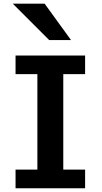

<svg xmlns="http://www.w3.org/2000/svg" viewBox="-20 -1011 550 1031"><path d="M437 -712.9V-612.8H319.8V-100.1H437V0H63.5V-100.1H180.7V-612.8H63.5V-712.9ZM219.7 -991.2 361.3 -795.9H244.1L48.8 -991.2Z"/></svg>

Font: Lesson One
Style: Bold
Weight: 700
Designer: But Ko, Victor Gaultney, Annie Olsen, Julie Remington, Don Collingsworth, Eric Hays, Becca Hirsbrunner
Version: Version 1.100